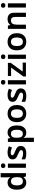

<svg xmlns="http://www.w3.org/2000/svg" viewBox="2346 -3238 1040 5771"><g transform="rotate(-90 2865.5 -353.0)"><path d="M260 -83Q165 -83 107 -154Q49 -225 49 -363Q49 -503 108 -574Q167 -645 263 -645Q323 -645 361.5 -622Q400 -599 423 -566H429Q426 -580 423 -609Q420 -638 420 -663V-853H546V-93H448L425 -164H420Q397 -130 359 -106.5Q321 -83 260 -83ZM298 -185Q368 -185 396.5 -225Q425 -265 426 -346V-362Q426 -449 398.5 -495.5Q371 -542 296 -542Q238 -542 207.5 -494.5Q177 -447 177 -361Q177 -275 208 -230Q239 -185 298 -185Z M770 -844Q799 -844 819.5 -829.5Q840 -815 840 -778Q840 -741 819.5 -726Q799 -711 770 -711Q741 -711 720.5 -726Q700 -741 700 -778Q700 -815 720.5 -829.5Q741 -844 770 -844ZM833 -635V-93H707V-635Z M1363 -250Q1363 -168 1304.5 -125.5Q1246 -83 1137 -83Q1080 -83 1039.5 -91Q999 -99 961 -116V-223Q1001 -204 1049.5 -191Q1098 -178 1141 -178Q1193 -178 1216 -194Q1239 -210 1239 -237Q1239 -253 1230 -265.5Q1221 -278 1194.5 -293Q1168 -308 1116 -330Q1064 -350 1029.5 -371.5Q995 -393 977.5 -422Q960 -451 960 -497Q960 -570 1017.5 -607.5Q1075 -645 1171 -645Q1221 -645 1265.5 -635Q1310 -625 1355 -605L1315 -512Q1277 -528 1241 -539Q1205 -550 1167 -550Q1084 -550 1084 -503Q1084 -486 1094.5 -474Q1105 -462 1131.5 -448.5Q1158 -435 1207 -416Q1255 -397 1290 -376.5Q1325 -356 1344 -326Q1363 -296 1363 -250Z M1769 -645Q1864 -645 1922 -574.5Q1980 -504 1980 -365Q1980 -226 1920.5 -154.5Q1861 -83 1766 -83Q1706 -83 1669 -105Q1632 -127 1610 -156H1602Q1605 -137 1607.5 -114.5Q1610 -92 1610 -73V147H1484V-635H1586L1604 -563H1610Q1632 -597 1670 -621Q1708 -645 1769 -645ZM1733 -543Q1666 -543 1638.5 -503Q1611 -463 1610 -382V-366Q1610 -279 1636.5 -232.5Q1663 -186 1735 -186Q1794 -186 1822.5 -234.5Q1851 -283 1851 -367Q1851 -451 1822.5 -497Q1794 -543 1733 -543Z M2594 -365Q2594 -230 2524 -156.5Q2454 -83 2334 -83Q2260 -83 2202 -116Q2144 -149 2111 -212Q2078 -275 2078 -365Q2078 -500 2147.5 -572.5Q2217 -645 2337 -645Q2412 -645 2470 -612.5Q2528 -580 2561 -517.5Q2594 -455 2594 -365ZM2207 -365Q2207 -279 2237.5 -232Q2268 -185 2336 -185Q2404 -185 2434.5 -232Q2465 -279 2465 -365Q2465 -451 2434.5 -497Q2404 -543 2335 -543Q2268 -543 2237.5 -497Q2207 -451 2207 -365Z M3093 -250Q3093 -168 3034.5 -125.5Q2976 -83 2867 -83Q2810 -83 2769.5 -91Q2729 -99 2691 -116V-223Q2731 -204 2779.5 -191Q2828 -178 2871 -178Q2923 -178 2946 -194Q2969 -210 2969 -237Q2969 -253 2960 -265.5Q2951 -278 2924.5 -293Q2898 -308 2846 -330Q2794 -350 2759.5 -371.5Q2725 -393 2707.5 -422Q2690 -451 2690 -497Q2690 -570 2747.5 -607.5Q2805 -645 2901 -645Q2951 -645 2995.5 -635Q3040 -625 3085 -605L3045 -512Q3007 -528 2971 -539Q2935 -550 2897 -550Q2814 -550 2814 -503Q2814 -486 2824.5 -474Q2835 -462 2861.5 -448.5Q2888 -435 2937 -416Q2985 -397 3020 -376.5Q3055 -356 3074 -326Q3093 -296 3093 -250Z M3277 -844Q3306 -844 3326.5 -829.5Q3347 -815 3347 -778Q3347 -741 3326.5 -726Q3306 -711 3277 -711Q3248 -711 3227.5 -726Q3207 -741 3207 -778Q3207 -815 3227.5 -829.5Q3248 -844 3277 -844ZM3340 -635V-93H3214V-635Z M3868 -93H3452V-170L3718 -539H3467V-635H3860V-550L3599 -190H3868Z M4045 -844Q4074 -844 4094.5 -829.5Q4115 -815 4115 -778Q4115 -741 4094.5 -726Q4074 -711 4045 -711Q4016 -711 3995.5 -726Q3975 -741 3975 -778Q3975 -815 3995.5 -829.5Q4016 -844 4045 -844ZM4108 -635V-93H3982V-635Z M4753 -365Q4753 -230 4683 -156.5Q4613 -83 4493 -83Q4419 -83 4361 -116Q4303 -149 4270 -212Q4237 -275 4237 -365Q4237 -500 4306.5 -572.5Q4376 -645 4496 -645Q4571 -645 4629 -612.5Q4687 -580 4720 -517.5Q4753 -455 4753 -365ZM4366 -365Q4366 -279 4396.5 -232Q4427 -185 4495 -185Q4563 -185 4593.5 -232Q4624 -279 4624 -365Q4624 -451 4593.5 -497Q4563 -543 4494 -543Q4427 -543 4396.5 -497Q4366 -451 4366 -365Z M5173 -645Q5264 -645 5315.5 -598Q5367 -551 5367 -446V-93H5241V-421Q5241 -543 5141 -543Q5065 -543 5037 -495Q5009 -447 5009 -358V-93H4883V-635H4980L4998 -564H5005Q5031 -606 5076.5 -625.5Q5122 -645 5173 -645Z M5588 -844Q5617 -844 5637.5 -829.5Q5658 -815 5658 -778Q5658 -741 5637.5 -726Q5617 -711 5588 -711Q5559 -711 5538.5 -726Q5518 -741 5518 -778Q5518 -815 5538.5 -829.5Q5559 -844 5588 -844ZM5651 -635V-93H5525V-635Z"/></g></svg>

Font: Noto Sans Telugu UI SemiBold
Style: Regular
Weight: 600
Designer: Jelle Bosma - Monotype Design Team
Foundry: Monotype Imaging Inc.
Version: Version 2.005; ttfautohint (v1.8.4.7-5d5b)